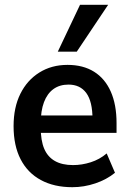

<svg xmlns="http://www.w3.org/2000/svg" viewBox="-20 -769 537 799"><path d="M281 10Q205 10 150 -19.8Q95 -49.5 65.8 -106.2Q36.5 -163 36.5 -244Q36.5 -322 64.8 -378.8Q93 -435.5 143.8 -467.2Q194.5 -499 261 -499Q326 -499 371.5 -470.5Q417 -442 441 -387.8Q465 -333.5 465 -257V-216H133V-288.5H380L365 -273Q365 -346.5 339.2 -381.8Q313.5 -417 265 -417Q228 -417 202.2 -398.2Q176.5 -379.5 163 -343.8Q149.5 -308 149.5 -255.5V-238.5Q149.5 -184 164 -150Q178.5 -116 208.5 -99Q238.5 -82 284 -82Q321 -82 357.8 -93.8Q394.5 -105.5 424 -130.5L458.5 -50Q423.5 -21.5 376.5 -5.8Q329.5 10 281 10ZM220.5 -554 313 -749H430L299.5 -554Z"/></svg>

Font: Nunito Sans 12pt ExtraLight SemiCondensed
Style: Regular
Weight: 200
Width: 4
Version: Version 3.101;gftools[0.9.27]